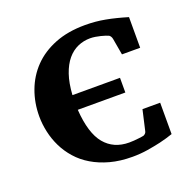

<svg xmlns="http://www.w3.org/2000/svg" viewBox="-98 -595 693 702"><g transform="rotate(-20 248.5 -244.0)"><path d="M464.8 -17.1Q440.9 -8.8 414.1 -2.4Q391.1 2.9 362.3 7.6Q333.5 12.2 303.2 12.2Q254.9 12.2 216.3 1.7Q177.7 -8.8 147.5 -26.9Q117.2 -44.9 95.5 -69.6Q73.7 -94.2 59.8 -122.6Q45.9 -150.9 39.1 -181.9Q32.2 -212.9 32.2 -243.2Q32.2 -295.9 49.6 -342.5Q66.9 -389.2 100.8 -424.3Q134.8 -459.5 185.5 -479.7Q236.3 -500 303.2 -500Q323.7 -500 343 -498.3Q362.3 -496.6 381.8 -492.9Q401.4 -489.3 421.9 -484.1Q442.4 -479 464.8 -472.2V-353H394L382.8 -417Q381.8 -422.9 378.9 -427.2Q376 -431.6 373 -433.1Q369.1 -435.1 361.6 -437.5Q354 -439.9 344.5 -442.4Q335 -444.8 324.5 -446.5Q314 -448.2 304.2 -448.2Q278.8 -448.2 256.1 -438.2Q233.4 -428.2 215.8 -407.2Q198.2 -386.2 187 -353.5Q175.8 -320.8 172.9 -274.9H357.9V-217.8H172.9Q179.2 -125 214.1 -83Q249 -41 309.1 -41Q317.9 -41 327.6 -41.7Q337.4 -42.5 345.9 -43.5Q354.5 -44.4 360.4 -45.4Q366.2 -46.4 367.2 -46.9Q376.5 -51.8 377.9 -60.1L396 -139.2H464.8Z"/></g></svg>

Font: Charis SIL Cyr
Style: Bold
Weight: 700
Foundry: SIL International
Version: Version 5.000